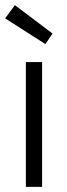

<svg xmlns="http://www.w3.org/2000/svg" viewBox="-26 -731 261 751"><path d="M138.7 0V-488.3H75.2V0ZM-5.9 -659.2 32.2 -710.9 179.7 -599.6 151.4 -558.6Z"/></svg>

Font: Yaldevi Colombo
Style: Regular
Weight: 400
Designer: Sol Matas, Denzil Rajitha, Kosala Senevirathne and Pathum Egodawatta
Foundry: Mooniak
Version: Version 1.020 ; ttfautohint (v1.6)